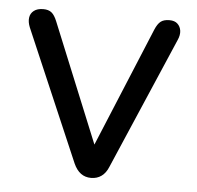

<svg xmlns="http://www.w3.org/2000/svg" viewBox="-42 -537 601 586"><g transform="rotate(5 258.0 -244.0)"><path d="M257.5 7Q239.5 7 226.2 -2.8Q213 -12.5 204 -32.5L31.5 -434.5Q25 -450.5 26.8 -463.8Q28.5 -477 39 -485.2Q49.5 -493.5 68 -493.5Q84 -493.5 93.2 -486Q102.5 -478.5 110 -460L272.5 -62.5H245.5L410.5 -460.5Q418 -478.5 427.5 -486Q437 -493.5 454.5 -493.5Q470.5 -493.5 479.2 -485.2Q488 -477 489.8 -464Q491.5 -451 484.5 -435.5L311 -32.5Q303 -12.5 289.5 -2.8Q276 7 257.5 7Z"/></g></svg>

Font: Nunito ExtraLight
Style: Regular
Weight: 200
Designer: Vernon Adams
Foundry: Vernon Adams
Version: Version 3.602;April 4, 2023;FontCreator 14.0.0.2856 64-bit